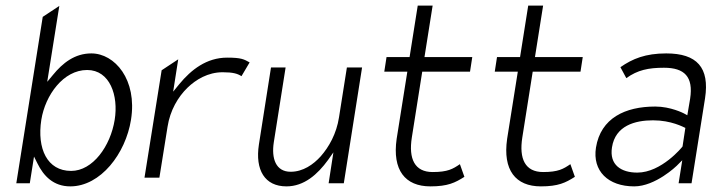

<svg xmlns="http://www.w3.org/2000/svg" viewBox="-20 -652 2531 683"><path d="M38 0H86L101 -95L113 -71C135 -26 170 11 230 11C338 11 427 -106 446 -226C469 -369 388 -462 305 -462C246 -462 203 -428 168 -385L148 -361L191 -631L132 -592ZM127 -226C141 -313 205 -403 290 -403C371 -403 402 -312 388 -226C373 -132 310 -44 233 -44C148 -44 111 -123 127 -226Z M494 -20H547L576 -201C585 -259 613 -307 647 -340C677 -369 720 -395 772 -395C809 -395 825 -390 839 -381L868 -430C848 -441 839 -447 788 -447C715 -447 660 -404 618 -353L596 -326L614 -441L555 -402Z M901 -138C887 -47 922 11 999 11C1062 11 1110 -32 1147 -83L1166 -110L1149 0H1203L1268 -412H1214L1186 -235C1177 -176 1150 -129 1121 -96C1095 -67 1058 -41 1014 -41C961 -41 945 -88 954 -146L996 -412H944Z M1347 -397H1429L1391 -158C1375 -47 1421 11 1511 11C1573 11 1599 -2 1632 -23L1616 -68C1591 -51 1573 -40 1519 -40C1455 -40 1433 -87 1445 -163L1482 -397H1652L1660 -449H1490L1519 -632H1466L1437 -449H1355Z M1740 -397H1822L1784 -158C1768 -47 1814 11 1904 11C1966 11 1992 -2 2025 -23L2009 -68C1984 -51 1966 -40 1912 -40C1848 -40 1826 -87 1838 -163L1875 -397H2045L2053 -449H1883L1912 -632H1859L1830 -449H1748Z M2100 -127C2087 -44 2143 11 2236 11C2312 11 2387 -62 2387 -62L2407 -82L2394 0H2440L2488 -302C2505 -412 2459 -462 2350 -462C2276 -462 2230 -443 2187 -413L2208 -374C2248 -403 2287 -411 2342 -411C2415 -411 2447 -379 2435 -301L2425 -242L2412 -249C2412 -249 2366 -273 2311 -273C2204 -273 2117 -232 2100 -127ZM2157 -128C2169 -205 2239 -224 2303 -224C2368 -224 2411 -200 2418 -197L2408 -131C2407 -129 2333 -38 2247 -38C2190 -38 2147 -65 2157 -128Z"/></svg>

Font: Charger Sport
Style: ExLitNrwObl
Weight: 200
Designer: Jasper
Foundry: Cannot Into Space Fonts
Version: Version 1.1